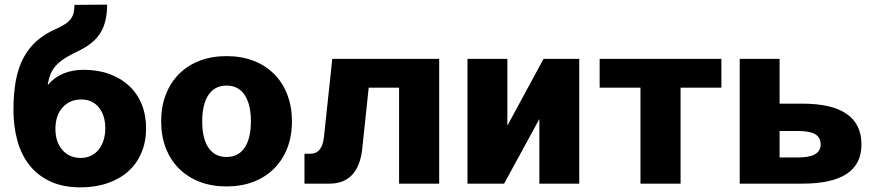

<svg xmlns="http://www.w3.org/2000/svg" viewBox="-20 -792 3770 828"><path d="M327 16Q251 16 196 -10Q141 -36 106 -81Q71 -126 54.5 -187Q38 -248 38 -318Q38 -390 48.5 -445.5Q59 -501 81.5 -543Q104 -585 138.5 -615.5Q173 -646 221 -667Q245 -678 260.5 -688Q276 -698 285 -710Q294 -722 297.5 -737Q301 -752 301 -771L442 -772Q442 -699 414.5 -652.5Q387 -606 322 -574Q292 -560 269 -546.5Q246 -533 228.5 -516.5Q211 -500 200.5 -478Q190 -456 186 -425Q212 -457 251.5 -474Q291 -491 340 -491Q402 -491 451.5 -473Q501 -455 536.5 -422Q572 -389 591 -342.5Q610 -296 610 -239Q610 -181 590 -133.5Q570 -86 533 -53Q496 -20 443.5 -2Q391 16 327 16ZM328 -111Q376 -111 405 -146.5Q434 -182 434 -239Q434 -295 406 -329Q378 -363 331 -363Q282 -363 251 -330Q220 -297 219 -239Q218 -182 248 -146.5Q278 -111 328 -111Z M957 12Q893 12 841 -8Q789 -28 752 -65Q715 -102 695 -153.5Q675 -205 675 -269Q675 -332 695 -384Q715 -436 752 -473Q789 -510 841 -530Q893 -550 957 -550Q1021 -550 1073 -530Q1125 -510 1162 -473Q1199 -436 1219 -384Q1239 -332 1239 -269Q1239 -205 1219 -153.5Q1199 -102 1162 -65Q1125 -28 1073 -8Q1021 12 957 12ZM957 -115Q1008 -115 1035 -155Q1062 -195 1062 -269Q1062 -342 1035 -382.5Q1008 -423 957 -423Q906 -423 879 -382.5Q852 -342 852 -269Q852 -195 879 -155Q906 -115 957 -115Z M1293 0V-129H1319Q1369 -129 1377 -201L1413 -538H1874V0H1701V-414H1570L1542 -149Q1534 -76 1498.5 -38Q1463 0 1400 0Z M1996 0V-538H2168V-250L2324 -538H2478V0H2306V-279L2154 0Z M2742 0V-414H2566V-538H3091V-414H2915V0Z M3170 0V-538H3342V-345H3440Q3567 -345 3631 -301Q3695 -257 3695 -169Q3695 -84 3631 -42Q3567 0 3440 0ZM3342 -113H3423Q3519 -113 3519 -169Q3519 -200 3495 -213.5Q3471 -227 3423 -227H3342Z"/></svg>

Font: Geist ExtBd
Style: Regular
Weight: 400
Designer: Basement.studio, Andrés Briganti, Mateo Zaragoza
Foundry: Basement.studio, Vercel, Andrés Briganti, Guido Ferreyra, Mateo Zaragoza
Version: Version 1.401